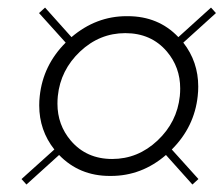

<svg xmlns="http://www.w3.org/2000/svg" viewBox="-20 -680 598 514"><path d="M50.8 -186 138.2 -265.1C174.3 -227.7 219.6 -209 273.9 -209H275.6H276.9C331.9 -209 381 -227.7 424.3 -265.1L495.1 -186L511.2 -200.7L439.9 -279.8C480.3 -320.1 503.4 -367.8 509.3 -422.9C510.3 -431.6 510.7 -440.1 510.7 -448.2C510.7 -492.5 497.4 -531.7 470.7 -565.9L558.1 -645L544.9 -659.7L457.5 -580.6C422 -618 376.8 -636.7 321.8 -636.7H320.1H318.8C264.5 -636.7 215.3 -618 171.4 -580.6L100.6 -659.7L84.5 -645L155.8 -565.9C115.4 -525.6 92.3 -477.9 86.4 -422.9C85.4 -414.4 85 -406.1 85 -397.9C85 -353.4 98.5 -314 125.5 -279.8L37.6 -200.7ZM280.3 -254.4C234.4 -254.4 197.4 -270.8 169.4 -303.7C145.7 -331.7 133.8 -364.6 133.8 -402.3C133.8 -409.2 134.1 -416 134.8 -422.9C139.6 -469.4 159.5 -509.1 194.3 -542C229.2 -574.9 269.5 -591.3 315.4 -591.3C361.7 -591.3 398.8 -574.9 426.8 -542C450.5 -514 462.4 -481.1 462.4 -443.4C462.4 -436.5 462.1 -429.7 461.4 -422.9C456.5 -376.3 436.6 -336.6 401.6 -303.7C366.6 -270.8 326.2 -254.4 280.3 -254.4Z"/></svg>

Font: Oswald
Style: Heavy
Weight: 800
Designer: Vernon Adams
Foundry: Vernon Adams
Version: 3.0; ttfautohint (v0.95.6-bc232) -l 8 -r 50 -G 200 -x 0 -w "